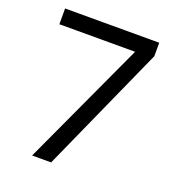

<svg xmlns="http://www.w3.org/2000/svg" viewBox="-130 -816 833 918"><g transform="rotate(20 286.0 -357.0)"><path d="M136.7 0 429.7 -634.3H44.4V-714.4H523.4V-646L233.4 0Z"/></g></svg>

Font: Droid Sans Tamil
Style: Regular
Weight: 400
Designer: Jelle Bosma
Foundry: Monotype Imaging Inc.
Version: Version 1.02